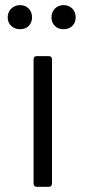

<svg xmlns="http://www.w3.org/2000/svg" viewBox="-20 -723 327 743"><path d="M168 0H123Q109.9 0 109.9 -13.2V-493.2Q109.9 -505.9 123 -505.9H168Q181.2 -505.9 181.2 -493.2V-13.2Q181.2 0 168 0ZM58.1 -609.9Q37.1 -609.9 23.4 -622.8Q9.8 -635.7 9.8 -655.8Q9.8 -675.8 23.4 -689.5Q37.1 -703.1 58.1 -703.1Q78.1 -703.1 91.1 -689.7Q104 -676.3 104 -655.8Q104 -635.7 91.1 -622.8Q78.1 -609.9 58.1 -609.9ZM179.2 -655.8Q179.2 -676.3 192.4 -689.7Q205.6 -703.1 226.1 -703.1Q246.6 -703.1 259.8 -689.7Q272.9 -676.3 272.9 -655.8Q272.9 -635.7 260 -622.8Q247.1 -609.9 226.1 -609.9Q205.1 -609.9 192.1 -622.8Q179.2 -635.7 179.2 -655.8Z"/></svg>

Font: Barlow
Style: Regular
Weight: 400
Designer: Jeremy Tribby
Foundry: Jeremy Tribby
Version: Version 1.101